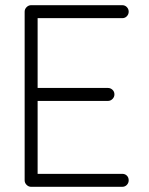

<svg xmlns="http://www.w3.org/2000/svg" viewBox="-20 -720 573 740"><path d="M100 0Q90 0 82.5 -7.5Q75 -15 75 -25V-675Q75 -685 82.5 -692.5Q90 -700 100 -700H451Q462 -700 469 -692.5Q476 -685 476 -675Q476 -665 469 -657.5Q462 -650 451 -650H125V-381H396Q406 -381 413.5 -374Q421 -367 421 -356Q421 -346 413.5 -338.5Q406 -331 396 -331H125V-50H451Q462 -50 469 -43Q476 -36 476 -25Q476 -15 469 -7.5Q462 0 451 0Z"/></svg>

Font: Zen Kurenaido
Style: Regular
Weight: 400
Designer: Yoshimichi Ohira
Foundry: Positype
Version: Version 1.001